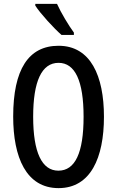

<svg xmlns="http://www.w3.org/2000/svg" viewBox="-20 -960 603 990"><path d="M274 -940H162V-931C188 -890 259 -813 297 -780H361V-792C335 -827 294 -895 274 -940ZM516 -358C516 -569 447 -724 282 -724C127 -724 48 -602 48 -359C48 -149 115 10 282 10C447 10 516 -146 516 -358ZM151 -358C151 -541 195 -636 282 -636C367 -636 411 -543 411 -358C411 -171 367 -80 281 -80C196 -80 151 -174 151 -358Z"/></svg>

Font: Noto Sans Hebrew ExtraCondensed Medium
Style: Regular
Weight: 500
Width: 2
Designer: Monotype Design Team
Foundry: Monotype Imaging Inc.
Version: Version 2.004